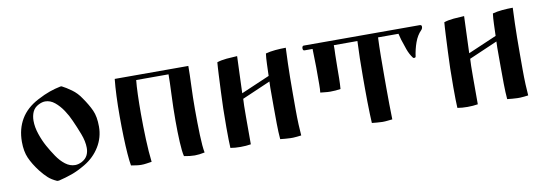

<svg xmlns="http://www.w3.org/2000/svg" viewBox="-43 -694 2705 953"><g transform="rotate(-10 1309.5 -217.5)"><path d="M193 12H184Q157 0 140 -15.5Q123 -31 104 -55Q75 -93 60 -127Q45 -161 45 -209Q45 -274 74 -323Q103 -372 162 -403Q198 -422 225.5 -431.5Q253 -441 278 -446Q280 -447 284 -447Q286 -447 288 -446Q308 -436 334.5 -417Q361 -398 380 -369Q406 -332 420.5 -300Q435 -268 435 -218Q435 -163 406.5 -116.5Q378 -70 329 -41Q292 -19 259.5 -7.5Q227 4 193 12ZM320 -59Q340 -70 348.5 -86.5Q357 -103 357 -124Q357 -157 342 -196Q327 -235 312 -268Q300 -296 282 -323Q264 -350 241.5 -368.5Q219 -387 193 -387Q178 -387 160 -378Q138 -367 129 -347Q120 -327 120 -302Q120 -270 132 -234.5Q144 -199 160 -170Q176 -141 195 -113Q214 -85 237 -67.5Q260 -50 286 -50Q302 -50 320 -59Z M558 0Q554 -21 551 -60Q548 -99 546.5 -148.5Q545 -198 545 -249Q545 -360 553 -437H924Q924 -396 921.5 -338Q919 -280 919 -220Q919 -151 921 -90.5Q923 -30 929 0Q901 6 879 6Q855 6 825 0Q819 -23 816.5 -72.5Q814 -122 814 -180Q814 -246 817 -311Q820 -376 820 -413H657Q654 -385 652.5 -340.5Q651 -296 651 -243Q651 -180 653.5 -115Q656 -50 662 0Q648 2 635 4Q622 6 609 6Q596 6 584 4Q572 2 558 0Z M1162 0Q1138 4 1110 4Q1096 4 1083 3Q1070 2 1059 0Q1058 -11 1057.5 -43Q1057 -75 1057 -104Q1057 -158 1058 -199.5Q1059 -241 1061 -281Q1063 -321 1065 -367Q1066 -387 1067 -403Q1068 -419 1069 -430Q1090 -437 1117.5 -439.5Q1145 -442 1171 -443Q1169 -400 1167.5 -351Q1166 -302 1164 -257L1308 -319Q1309 -348 1310 -378.5Q1311 -409 1314 -431Q1335 -437 1362.5 -439.5Q1390 -442 1416 -442Q1414 -399 1413 -364Q1412 -329 1411.5 -292.5Q1411 -256 1411 -210V-198Q1411 -169 1411 -130.5Q1411 -92 1412.5 -56.5Q1414 -21 1416 0Q1409 1 1395 2.5Q1381 4 1375 4H1361Q1354 4 1335.5 2.5Q1317 1 1310 0Q1307 -35 1306.5 -78.5Q1306 -122 1306 -163V-227Q1306 -244 1306 -259.5Q1306 -275 1307 -291L1164 -229Q1163 -220 1162.5 -194Q1162 -168 1162 -139Q1162 -110 1162 -91Z M1875 0Q1862 1 1850.5 2.5Q1839 4 1825 4Q1812 4 1798.5 2.5Q1785 1 1772 0Q1771 -16 1770 -45Q1769 -74 1768.5 -108.5Q1768 -143 1768 -176Q1768 -209 1768 -233Q1768 -277 1769 -326.5Q1770 -376 1772 -413H1653Q1653 -404 1653 -392Q1653 -380 1652 -365L1651 -303Q1651 -277 1650.5 -246.5Q1650 -216 1648 -193Q1624 -189 1596 -189Q1583 -189 1571 -190.5Q1559 -192 1546 -193Q1548 -210 1548 -234Q1548 -258 1548 -278V-321Q1548 -344 1547 -368Q1546 -392 1546 -413H1505Q1497 -413 1497 -425Q1497 -429 1499 -433Q1501 -437 1505 -437H2090Q2100 -437 2100 -428Q2100 -418 2093 -411Q2072 -390 2060 -356.5Q2048 -323 2043 -286Q2042 -282 2036.5 -281.5Q2031 -281 2029 -284Q2014 -304 2004.5 -330Q1995 -356 1987 -382L1979 -413H1876Q1874 -370 1873.5 -319Q1873 -268 1873 -217V-159Q1873 -120 1873.5 -78Q1874 -36 1875 0Z M2306 0Q2282 4 2254 4Q2240 4 2227 3Q2214 2 2203 0Q2202 -11 2201.5 -43Q2201 -75 2201 -104Q2201 -158 2202 -199.5Q2203 -241 2205 -281Q2207 -321 2209 -367Q2210 -387 2211 -403Q2212 -419 2213 -430Q2234 -437 2261.5 -439.5Q2289 -442 2315 -443Q2313 -400 2311.5 -351Q2310 -302 2308 -257L2452 -319Q2453 -348 2454 -378.5Q2455 -409 2458 -431Q2479 -437 2506.5 -439.5Q2534 -442 2560 -442Q2558 -399 2557 -364Q2556 -329 2555.5 -292.5Q2555 -256 2555 -210V-198Q2555 -169 2555 -130.5Q2555 -92 2556.5 -56.5Q2558 -21 2560 0Q2553 1 2539 2.5Q2525 4 2519 4H2505Q2498 4 2479.5 2.5Q2461 1 2454 0Q2451 -35 2450.5 -78.5Q2450 -122 2450 -163V-227Q2450 -244 2450 -259.5Q2450 -275 2451 -291L2308 -229Q2307 -220 2306.5 -194Q2306 -168 2306 -139Q2306 -110 2306 -91Z"/></g></svg>

Font: Ponomar
Style: Regular
Weight: 400
Version: Version 1.301; ttfautohint (v1.8.4.7-5d5b)